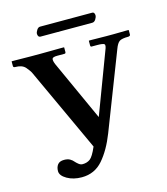

<svg xmlns="http://www.w3.org/2000/svg" viewBox="-118 -871 857 985"><g transform="rotate(-15 311.0 -379.0)"><path d="M451 -730H177Q169 -730 165.5 -735.5Q162 -741 162 -748Q162 -757 169.5 -768.5Q177 -780 187 -780H463Q471 -780 474 -774.5Q477 -769 477 -763Q477 -753 469.5 -741.5Q462 -730 451 -730ZM216 -42Q239 -42 255.5 -54Q272 -66 293 -115L88 -559Q81 -574 64 -593.5Q47 -613 10 -613Q0 -613 0 -621V-645L1 -646Q1 -646 18.5 -646Q36 -646 60.5 -645.5Q85 -645 105 -645Q124 -645 152.5 -645Q181 -645 209.5 -645.5Q238 -646 257.5 -646Q277 -646 277 -646L279 -645V-621Q279 -613 272 -613H234Q209 -613 206.5 -604Q204 -595 212 -575L358 -254L479 -575Q490 -601 483.5 -607Q477 -613 446 -613H416Q410 -613 410 -621V-645L412 -646Q412 -646 426 -646Q440 -646 460.5 -645.5Q481 -645 502.5 -645Q524 -645 540 -645Q556 -645 574.5 -645.5Q593 -646 606.5 -646Q620 -646 620 -646L622 -645V-621Q622 -617 618 -615Q614 -613 611 -613Q577 -613 564 -604.5Q551 -596 540 -566L383 -161Q351 -79 307 -28.5Q263 22 195 22Q150 22 117 3Q84 -16 84 -40Q84 -61 94.5 -74.5Q105 -88 129 -88Q148 -88 160 -81Q172 -74 179 -65Q185 -58 195 -50Q205 -42 216 -42Z"/></g></svg>

Font: Libertinus Serif SemiBold
Style: Regular
Weight: 600
Designer: Philipp H. Poll, Khaled Hosny
Foundry: Caleb Maclennan
Version: Version 7.051;RELEASE